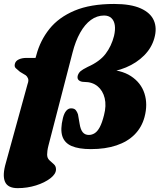

<svg xmlns="http://www.w3.org/2000/svg" viewBox="-32 -758 828 996"><path d="M-1.5 86.5 111 -322Q118 -340.5 113.2 -351.5Q108.5 -362.5 101.5 -367.5L71.5 -385.5Q59 -396 50 -404.2Q41 -412.5 45.5 -428Q49.5 -442.5 66 -450Q82.5 -457.5 104 -457.5H179L142.5 -424L156.5 -472Q176.5 -548 224.5 -608Q272.5 -668 354.8 -702.8Q437 -737.5 560 -737.5Q646 -737.5 697.2 -714.8Q748.5 -692 766 -652Q783.5 -612 768.5 -559.5Q754.5 -509.5 715.8 -470.5Q677 -431.5 621.5 -408.2Q566 -385 502 -381L508.5 -397.5Q594.5 -397.5 647 -363.2Q699.5 -329 717.5 -272.8Q735.5 -216.5 717.5 -150Q703 -97 666.2 -60Q629.5 -23 572.2 -3.8Q515 15.5 439.5 15.5Q376.5 15.5 339.5 -0.5Q302.5 -16.5 291.2 -52Q280 -87.5 294.5 -146Q301 -171.5 312 -183.8Q323 -196 336.5 -196Q353.5 -196 361 -186.8Q368.5 -177.5 372.5 -165L381 -116Q385.5 -86.5 397 -72.2Q408.5 -58 429 -58Q445 -58 459.2 -67Q473.5 -76 485.5 -98.2Q497.5 -120.5 507.5 -160.5Q520.5 -210 511 -249Q501.5 -288 474.2 -310.5Q447 -333 405 -333Q387 -333 377 -341.5Q367 -350 371.5 -366.5Q376 -380 386 -388.8Q396 -397.5 423 -411Q485 -438.5 515.5 -478.5Q546 -518.5 559.5 -571.5Q567 -603.5 563.5 -627.2Q560 -651 545.8 -664.2Q531.5 -677.5 508 -677.5Q471 -677.5 439.5 -654.5Q408 -631.5 383.8 -588.2Q359.5 -545 344.5 -486L219.5 -3.5Q215.5 12 214 23.5Q212.5 35 212.5 43.5Q212.5 62 223.8 72.8Q235 83.5 246.8 93.5Q258.5 103.5 258.5 120.5Q258.5 144.5 229.2 167Q200 189.5 154.8 203.8Q109.5 218 59.5 218Q8 218 -6.2 184.5Q-20.5 151 -1.5 86.5Z"/></svg>

Font: Fraunces Black
Style: Italic
Weight: 900
Italic angle: -16°
Version: Version 1.000;[b76b70a41]